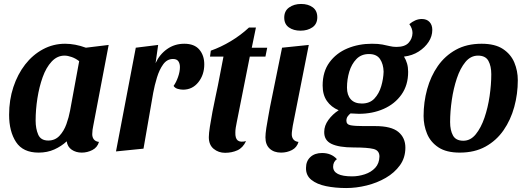

<svg xmlns="http://www.w3.org/2000/svg" viewBox="-20 -751 2664 970"><path d="M175 20Q96 20 61 -33.5Q26 -87 26 -171Q26 -246 47.5 -311Q69 -376 107 -425Q145 -474 197 -502Q249 -530 309 -530Q359 -530 414 -510L529 -524L451 -115Q449 -107 447.5 -95Q446 -83 446 -73Q446 -57 454.5 -46.5Q463 -36 480 -34Q472 -6 446.5 7Q421 20 393 20Q364 20 342.5 5.5Q321 -9 317 -37Q290 -12 254.5 4Q219 20 175 20ZM224 -41Q258 -41 280.5 -65Q303 -89 315.5 -124Q328 -159 334 -192L380 -442Q362 -456 342 -463Q322 -470 306 -470Q269 -470 241 -440Q213 -410 195.5 -361Q178 -312 169 -254.5Q160 -197 160 -142Q160 -101 173 -71Q186 -41 224 -41Z M566 14 666 -510 779 -524 766 -432Q786 -476 824 -503Q862 -530 911 -530Q962 -530 987 -500.5Q1012 -471 1012 -426Q1012 -373 982 -335.5Q952 -298 905 -298Q892 -298 878 -302Q864 -306 857 -317Q870 -335 879.5 -362Q889 -389 889 -412Q889 -430 881 -441.5Q873 -453 854 -453Q824 -453 804.5 -426Q785 -399 773 -359.5Q761 -320 754 -282L705 0Z M1117 21Q1084 21 1059.5 1Q1035 -19 1035 -58Q1035 -77 1040.5 -112Q1046 -147 1053.5 -187Q1061 -227 1069 -263Q1077 -299 1081 -320L1109 -465H1041L1045 -495Q1096 -513 1146 -543Q1196 -573 1238 -612H1273L1252 -510H1330L1321 -465H1242L1176 -133Q1173 -119 1171 -106Q1169 -93 1169 -82Q1168 -52 1181 -41.5Q1194 -31 1223 -38Q1207 -4 1179 8.5Q1151 21 1117 21Z M1498 -596Q1463 -596 1439.5 -612.5Q1416 -629 1416 -662Q1416 -696 1441 -713.5Q1466 -731 1501 -731Q1537 -731 1560 -714Q1583 -697 1583 -664Q1583 -630 1558.5 -613Q1534 -596 1498 -596ZM1400 20Q1364 20 1342.5 0Q1321 -20 1321 -57Q1321 -75 1325.5 -104.5Q1330 -134 1335.5 -163Q1341 -192 1344 -210L1405 -510L1540 -524L1459 -115Q1458 -107 1456 -94.5Q1454 -82 1454 -73Q1454 -57 1462.5 -46.5Q1471 -36 1488 -34Q1480 -6 1455 7Q1430 20 1400 20Z M1729 199Q1674 199 1627.5 189.5Q1581 180 1553 157.5Q1525 135 1526 97Q1526 63 1548 42.5Q1570 22 1607 22Q1654 22 1682 53Q1663 67 1663 91Q1663 140 1759 140Q1791 140 1823 129.5Q1855 119 1875.5 97Q1896 75 1897 40Q1897 9 1867 1.5Q1837 -6 1767 -6Q1693 -6 1655 -24Q1617 -42 1618 -85Q1618 -116 1639 -145Q1660 -174 1691 -194Q1653 -210 1631.5 -241Q1610 -272 1610 -319Q1610 -389 1644.5 -436Q1679 -483 1735.5 -506.5Q1792 -530 1859 -530Q1891 -530 1912 -526Q1933 -522 1949 -518Q1965 -514 1983 -514Q2025 -514 2044 -534.5Q2063 -555 2064 -584Q2064 -607 2048 -629Q2062 -641 2078 -648Q2094 -655 2111 -655Q2136 -655 2150 -640Q2164 -625 2164 -600Q2164 -568 2145.5 -539.5Q2127 -511 2095 -490.5Q2063 -470 2021 -465Q2031 -449 2036.5 -430Q2042 -411 2042 -388Q2042 -321 2008.5 -273.5Q1975 -226 1918.5 -201Q1862 -176 1793 -176Q1782 -176 1772 -177Q1762 -178 1751 -178Q1743 -172 1736.5 -163Q1730 -154 1730 -141Q1730 -122 1752 -118Q1774 -114 1818 -114H1876Q1957 -114 1992.5 -84.5Q2028 -55 2028 -5Q2028 46 2000.5 84Q1973 122 1929 147.5Q1885 173 1832.5 186Q1780 199 1729 199ZM1808 -228Q1848 -228 1871.5 -253Q1895 -278 1906 -315.5Q1917 -353 1918 -389Q1917 -427 1900 -452.5Q1883 -478 1844 -478Q1805 -478 1780.5 -452.5Q1756 -427 1744.5 -388.5Q1733 -350 1733 -308Q1733 -271 1752 -249.5Q1771 -228 1808 -228Z M2303 20Q2235 20 2195 -6.5Q2155 -33 2137.5 -75.5Q2120 -118 2120 -165Q2120 -235 2138 -300.5Q2156 -366 2192 -417.5Q2228 -469 2283 -499.5Q2338 -530 2413 -530Q2481 -530 2521 -503.5Q2561 -477 2578.5 -435Q2596 -393 2596 -346Q2596 -276 2578 -210.5Q2560 -145 2524 -93Q2488 -41 2433 -10.5Q2378 20 2303 20ZM2321 -40Q2357 -40 2383.5 -72.5Q2410 -105 2427.5 -156Q2445 -207 2453.5 -265.5Q2462 -324 2462 -376Q2462 -417 2447.5 -443.5Q2433 -470 2395 -470Q2358 -470 2331.5 -438Q2305 -406 2288 -355Q2271 -304 2262.5 -245.5Q2254 -187 2254 -134Q2254 -93 2268.5 -66.5Q2283 -40 2321 -40Z"/></svg>

Font: Sansita Swashed Medium
Style: Regular
Weight: 500
Designer: Pablo Cosgaya
Foundry: Omnibus-Type
Version: Version 1.003; ttfautohint (v1.8.3)